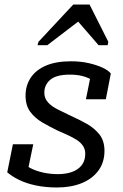

<svg xmlns="http://www.w3.org/2000/svg" viewBox="-20 -818 543 849"><path d="M232 11Q181 11 138.5 2Q96 -7 64.5 -22.5Q33 -38 12 -56L37 -180H127L98 -40Q80 -48 74 -57.5Q68 -67 70 -78.5Q72 -90 78 -104Q91 -87 115 -74.5Q139 -62 170.5 -55Q202 -48 236 -48Q271 -48 298 -57.5Q325 -67 341 -87Q357 -107 357 -138Q357 -158 347 -173Q337 -188 319 -199.5Q301 -211 279 -221Q257 -231 234 -241Q199 -258 166.5 -277Q134 -296 113.5 -324Q93 -352 93 -395Q93 -440 116 -474.5Q139 -509 183.5 -528Q228 -547 294 -547Q336 -547 371.5 -539Q407 -531 433 -519Q459 -507 470 -493L448 -379H360L382 -489Q391 -488 400.5 -481Q410 -474 415.5 -462Q421 -450 418 -433Q407 -451 388.5 -463Q370 -475 345.5 -481.5Q321 -488 289 -488Q229 -488 202.5 -465.5Q176 -443 176 -408Q176 -383 192.5 -365Q209 -347 236.5 -333.5Q264 -320 295 -305Q331 -289 364.5 -270Q398 -251 420 -223Q442 -195 442 -151Q442 -100 415 -63.5Q388 -27 341 -8Q294 11 232 11ZM376 -798H304L150 -633L146 -618H189L346 -738L301 -751L416 -618H456L459 -633Z"/></svg>

Font: Roboto Serif
Style: Italic
Weight: 400
Italic angle: -10°
Designer: Greg Gazdowicz
Foundry: Commercial Type
Version: Version 1.008